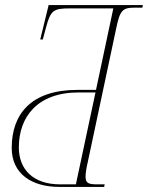

<svg xmlns="http://www.w3.org/2000/svg" viewBox="-20 -734 581 754"><path d="M213 0H389L391 -10H362C325 -10 316 -16 316 -41C316 -54 319 -73 325 -99L436 -621C451 -693 460 -704 510 -704H539L541 -714H171L138 -579H148L161 -627C179 -695 191 -701 256 -701H425L357 -381H284C103 -381 26 -287 26 -153C26 -51 105 0 213 0ZM216 -10C110 -10 54 -69 54 -155C54 -274 126 -371 289 -371H355L278 -10Z"/></svg>

Font: Noto Serif Display Condensed Thin
Style: Italic
Weight: 100
Width: 3
Italic angle: -12°
Designer: Monotype Design Team
Foundry: Monotype Imaging Inc.
Version: Version 2.009